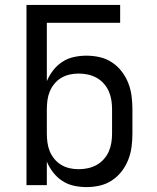

<svg xmlns="http://www.w3.org/2000/svg" viewBox="-20 -755 640 783"><path d="M332 8Q307 8 281.5 2.5Q256 -3 234.5 -17Q213 -31 197 -51.5Q181 -72 171 -96V0H88V-735H470V-662H171V-424Q181 -448 197 -468.5Q213 -489 234.5 -503Q256 -517 281.5 -522.5Q307 -528 332 -528Q360 -528 386.5 -522Q413 -516 436 -501Q459 -486 476 -464Q493 -442 503 -416.5Q513 -391 516.5 -364Q520 -337 520 -310V-210Q520 -183 516.5 -156Q513 -129 503 -103.5Q493 -78 476 -56Q459 -34 436 -19Q413 -4 386.5 2Q360 8 332 8ZM301 -65Q320 -65 338.5 -69Q357 -73 373.5 -82Q390 -91 403 -105.5Q416 -120 423.5 -137Q431 -154 434 -172.5Q437 -191 437 -210V-310Q437 -329 434 -347.5Q431 -366 423.5 -383Q416 -400 403 -414.5Q390 -429 373.5 -438Q357 -447 338.5 -451Q320 -455 301 -455Q282 -455 264 -451Q246 -447 230 -437.5Q214 -428 202 -413.5Q190 -399 183 -382Q176 -365 173.5 -346.5Q171 -328 171 -310V-210Q171 -192 173.5 -173.5Q176 -155 183 -138Q190 -121 202 -106.5Q214 -92 230 -82.5Q246 -73 264 -69Q282 -65 301 -65Z"/></svg>

Font: Iosevka Fixed Extended
Style: Regular
Weight: 400
Width: 7
Monospace: yes
Designer: Belleve Invis
Foundry: Belleve Invis
Version: Version 24.1.1; ttfautohint (v1.8.4)